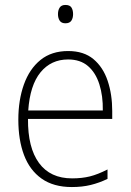

<svg xmlns="http://www.w3.org/2000/svg" viewBox="-20 -745 527 775"><path d="M255 -539Q318 -539 357 -506.5Q396 -474 414.5 -419Q433 -364 433 -297V-265H93Q92 -149 137.5 -87Q183 -25 271 -25Q311 -25 343 -33Q375 -41 414 -61V-23Q381 -7 346.5 1.5Q312 10 270 10Q196 10 148 -24Q100 -58 77 -119Q54 -180 54 -262Q54 -341 76.5 -404Q99 -467 143.5 -503Q188 -539 255 -539ZM255 -505Q186 -505 143.5 -453Q101 -401 94 -299H395Q396 -358 381 -405Q366 -452 335 -478.5Q304 -505 255 -505ZM244 -725Q262 -725 268.5 -714.5Q275 -704 275 -688Q275 -672 268 -661.5Q261 -651 244 -651Q228 -651 221 -661.5Q214 -672 214 -688Q214 -704 221 -714.5Q228 -725 244 -725Z"/></svg>

Font: Noto Sans Lao Looped SemiCondensed ExtraLight
Style: Regular
Weight: 200
Width: 4
Designer: Mark Frömberg, Ben Mitchell
Foundry: The Fontpad Ltd
Version: Version 1.002; ttfautohint (v1.8.4.7-5d5b)